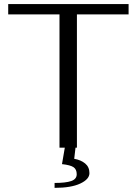

<svg xmlns="http://www.w3.org/2000/svg" viewBox="-20 -720 665 936"><path d="M20 -700.2H606.9V-649.9H355V0H348.1L341.8 54.2Q374 59.6 395 76.9Q416 94.2 416 124Q416 153.8 371.3 174.8Q326.7 195.8 246.1 195.8V171.9Q300.3 171.9 327.1 162.6Q354 153.3 354 129.4Q354 105.5 338.4 95Q322.8 84.5 282.2 80.1L295.9 0H270V-649.9H20Z"/></svg>

Font: Pfennig
Style: Medium
Weight: 500
Version: Version 20120410 ; ttfautohint (v0.8)